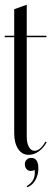

<svg xmlns="http://www.w3.org/2000/svg" viewBox="-20 -646 217 811"><path d="M101 8Q73 8 56.5 -17Q40 -42 40 -84V-489H0V-495H40V-607L93 -626V-495H176V-489H93V-68Q93 -42 102 -25.5Q111 -9 126 -9Q150 -9 172 -48L177 -45Q163 -20 143 -6Q123 8 101 8ZM126 71Q121 76 110 76Q99 76 92 68Q85 60 85 48Q85 36 92.5 28.5Q100 21 112 21Q142 21 142 65Q142 92 130 114Q118 136 95 145L93 140Q133 117 126 71Z"/></svg>

Font: Moniqa Cond Display
Style: Regular
Weight: 400
Width: 3
Designer: Rajesh Rajput
Foundry: Rajesh Rajput
Version: Version 1.000